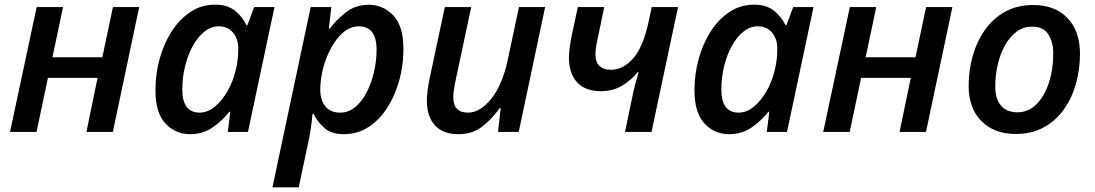

<svg xmlns="http://www.w3.org/2000/svg" viewBox="-20 -571 4740 831"><path d="M23.4 0 138.7 -540.5H252.9L207 -323.2H422.9L468.8 -540.5H582.5L468.3 0H354L402.3 -233.9H187.5L138.2 0Z M802.2 9.8Q740.2 9.8 696.5 -36.1Q652.8 -82 652.8 -180.7Q652.8 -251 671.1 -317.1Q689.5 -383.3 723.6 -436Q757.8 -488.8 805.2 -519.8Q852.5 -550.8 911.1 -550.8Q963.9 -550.8 996.6 -524.9Q1029.3 -499 1046.4 -462.4H1050.8L1080.1 -540.5H1168L1053.2 0H965.8L976.6 -87.4H972.7Q940.9 -46.9 898.9 -18.6Q856.9 9.8 802.2 9.8ZM844.2 -83.5Q877.9 -83.5 909.4 -109.1Q940.9 -134.8 965.1 -177.2Q989.3 -219.7 1001 -270.5Q1006.8 -294.4 1009 -316.7Q1011.2 -338.9 1011.2 -360.8Q1011.2 -402.8 988.5 -429.9Q965.8 -457 927.2 -457Q893.1 -457 864.3 -433.8Q835.4 -410.6 814 -371.3Q792.5 -332 780.8 -283.4Q769 -234.9 769 -183.6Q769 -83.5 844.2 -83.5Z M1159.2 239.7 1324.7 -540.5H1414.1L1403.3 -447.3H1407.2Q1437 -487.3 1478.5 -518.8Q1520 -550.3 1576.2 -550.3Q1638.2 -550.3 1682.1 -504.4Q1726.1 -458.5 1726.1 -358.9Q1726.1 -289.6 1708.3 -223.9Q1690.4 -158.2 1656.7 -105.5Q1623 -52.7 1575.4 -21.5Q1527.8 9.8 1468.3 9.8Q1415 9.8 1384.8 -16.4Q1354.5 -42.5 1336.9 -78.1H1332.5Q1330.1 -49.3 1325.7 -18.1Q1321.3 13.2 1314.9 41.5L1272.9 239.7ZM1453.1 -83.5Q1487.8 -83.5 1516.6 -106.9Q1545.4 -130.4 1566.2 -169.9Q1586.9 -209.5 1598.4 -258.1Q1609.9 -306.6 1609.9 -356.9Q1609.9 -457 1532.7 -457Q1497.1 -457 1466.8 -431.6Q1436.5 -406.2 1413.8 -365Q1391.1 -323.7 1378.7 -275.9Q1366.2 -228 1366.2 -183.1Q1366.2 -137.7 1388.2 -110.6Q1410.2 -83.5 1453.1 -83.5Z M1963.9 9.8Q1897.9 9.8 1862.8 -28.3Q1827.6 -66.4 1827.6 -134.8Q1827.6 -154.8 1830.6 -179Q1833.5 -203.1 1838.9 -229L1905.3 -540.5H2019.5L1949.7 -212.4Q1941.9 -172.9 1941.9 -149.9Q1941.9 -83.5 2005.4 -83.5Q2057.6 -83.5 2105.7 -142.8Q2153.8 -202.1 2177.2 -310.1L2226.1 -540.5H2339.4L2225.1 0H2135.3L2147 -102.5H2142.1Q2112.3 -59.1 2069.1 -24.7Q2025.9 9.8 1963.9 9.8Z M2685.1 0 2716.8 -152.3Q2722.7 -181.2 2730 -208.5Q2737.3 -235.8 2744.1 -258.8H2740.2Q2710.9 -222.7 2671.4 -199.5Q2631.8 -176.3 2580.6 -176.3Q2513.7 -176.3 2478 -214.6Q2442.4 -252.9 2442.4 -322.3Q2442.4 -340.8 2446 -366.9Q2449.7 -393.1 2455.1 -419.9L2481 -540.5H2595.2L2566.9 -404.3Q2557.1 -361.8 2557.1 -337.4Q2557.1 -300.8 2575 -284.9Q2592.8 -269 2624 -269Q2676.8 -269 2720.2 -317.9Q2763.7 -366.7 2788.1 -480.5L2800.8 -540.5H2914.6L2799.8 0Z M3135.3 9.8Q3073.2 9.8 3029.5 -36.1Q2985.8 -82 2985.8 -180.7Q2985.8 -251 3004.2 -317.1Q3022.5 -383.3 3056.6 -436Q3090.8 -488.8 3138.2 -519.8Q3185.5 -550.8 3244.1 -550.8Q3296.9 -550.8 3329.6 -524.9Q3362.3 -499 3379.4 -462.4H3383.8L3413.1 -540.5H3501L3386.2 0H3298.8L3309.6 -87.4H3305.7Q3273.9 -46.9 3231.9 -18.6Q3189.9 9.8 3135.3 9.8ZM3177.2 -83.5Q3210.9 -83.5 3242.4 -109.1Q3273.9 -134.8 3298.1 -177.2Q3322.3 -219.7 3334 -270.5Q3339.8 -294.4 3342 -316.7Q3344.2 -338.9 3344.2 -360.8Q3344.2 -402.8 3321.5 -429.9Q3298.8 -457 3260.3 -457Q3226.1 -457 3197.3 -433.8Q3168.5 -410.6 3147 -371.3Q3125.5 -332 3113.8 -283.4Q3102.1 -234.9 3102.1 -183.6Q3102.1 -83.5 3177.2 -83.5Z M3543 0 3658.2 -540.5H3772.5L3726.6 -323.2H3942.4L3988.3 -540.5H4102.1L3987.8 0H3873.5L3921.9 -233.9H3707L3657.7 0Z M4376 8.8Q4283.2 8.8 4227.8 -46.9Q4172.4 -102.5 4172.4 -199.2Q4172.4 -266.6 4190.2 -329.3Q4208 -392.1 4243.2 -441.9Q4278.3 -491.7 4330.6 -520.5Q4382.8 -549.3 4451.7 -549.3Q4545.9 -549.3 4600.1 -492.9Q4654.3 -436.5 4654.3 -337.9Q4654.3 -272 4637.2 -210Q4620.1 -147.9 4585.4 -98.6Q4550.8 -49.3 4498.5 -20.3Q4446.3 8.8 4376 8.8ZM4384.3 -85Q4430.2 -85 4464.8 -118.7Q4499.5 -152.3 4519 -210.7Q4538.6 -269 4538.6 -342.8Q4538.6 -387.2 4517.8 -421.4Q4497.1 -455.6 4446.8 -455.6Q4408.7 -455.6 4379.2 -433.3Q4349.6 -411.1 4329.1 -373.8Q4308.6 -336.4 4298.1 -290.5Q4287.6 -244.6 4287.6 -197.3Q4287.6 -143.1 4312.3 -114Q4336.9 -85 4384.3 -85Z"/></svg>

Font: Open Sans SemiBold
Style: Italic
Weight: 600
Italic angle: -12°
Designer: Monotype Design Team
Foundry: Monotype Imaging Inc.
Version: Version 3.003; ttfautohint (v1.8.4)